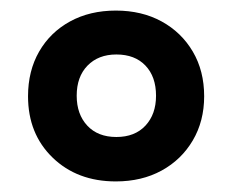

<svg xmlns="http://www.w3.org/2000/svg" viewBox="-20 -746 440 363"><path d="M199 -403Q126 -403 79.5 -448Q33 -493 33 -564Q33 -612 54 -648.5Q75 -685 112.5 -705.5Q150 -726 199 -726Q248 -726 285.5 -705.5Q323 -685 344.5 -648.5Q366 -612 366 -564Q366 -517 344.5 -480.5Q323 -444 285.5 -423.5Q248 -403 199 -403ZM200 -487Q235 -487 255 -508.5Q275 -530 275 -565Q275 -601 255 -622Q235 -643 200 -643Q166 -643 145.5 -622Q125 -601 125 -565Q125 -530 145 -508.5Q165 -487 200 -487Z"/></svg>

Font: Noto Serif Telugu Black
Style: Regular
Weight: 900
Designer: Jelle Bosma - Monotype Design Team
Foundry: Monotype Imaging Inc.
Version: Version 2.005; ttfautohint (v1.8.4.7-5d5b)